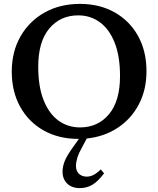

<svg xmlns="http://www.w3.org/2000/svg" viewBox="-20 -702 814 987"><path d="M407 45.5Q385 84.5 377.8 108.2Q370.5 132 370.5 151Q370.5 177 386 191.5Q401.5 206 426.5 206Q442.5 206 459.2 198Q476 190 498 169L515 189Q484 230.5 454.8 247.8Q425.5 265 390.5 265Q349 265 325.2 241.5Q301.5 218 301.5 180.5Q301.5 154.5 312.8 125.8Q324 97 361 46.5L385.5 12H382.5Q281.5 12 204.2 -31.5Q127 -75 83.8 -153Q40.5 -231 40.5 -334Q40.5 -436.5 85.5 -515Q130.5 -593.5 209.5 -637.8Q288.5 -682 391 -682Q492 -682 569.2 -638.5Q646.5 -595 689.8 -517Q733 -439 733 -336Q733 -240.5 694 -166Q655 -91.5 585.8 -45.5Q516.5 0.5 426 10ZM391.5 -47Q483.5 -47 540.2 -114.8Q597 -182.5 597 -311Q597 -413 569.5 -482.5Q542 -552 493.5 -587.5Q445 -623 382 -623Q290 -623 233.2 -555.2Q176.5 -487.5 176.5 -359Q176.5 -257 204 -187.5Q231.5 -118 280 -82.5Q328.5 -47 391.5 -47Z"/></svg>

Font: Newsreader Text SemiBold
Style: Regular
Weight: 600
Designer: Hugues Gentile
Foundry: Production Type
Version: Version 1.001